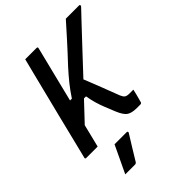

<svg xmlns="http://www.w3.org/2000/svg" viewBox="-265 -824 1190 1190"><g transform="rotate(-45 330.0 -228.5)"><path d="M181 -700H280Q291 -700 288 -689Q265 -598 242.5 -506.5Q220 -415 197 -323H213Q242 -367 270.5 -402.5Q299 -438 336 -479Q400 -547 448 -600.5Q496 -654 537 -700H653Q660 -700 660 -693Q660 -690 656.5 -685.5Q653 -681 641 -669Q629 -657 603 -629Q552 -575 487 -505.5Q422 -436 348 -357Q371 -300 393.5 -242Q416 -184 438 -126Q446 -107 456 -100Q466 -93 488 -93H522Q519 -78 514 -59Q509 -40 505 -25.5Q501 -11 500 -7Q498 3 487 3H457Q414 3 391.5 -11.5Q369 -26 349 -74Q332 -115 320 -145.5Q308 -176 299.5 -205.5Q291 -235 285 -271H267Q234 -236 202.5 -202.5Q171 -169 153 -150Q144 -112 134.5 -74.5Q125 -37 116 0H17Q5 0 9 -11Q45 -157 81.5 -304Q118 -451 155 -597Q162 -623 168 -648.5Q174 -674 181 -700ZM200 64H305Q311 64 313.5 67.5Q316 71 312 77Q285 120 264.5 153.5Q244 187 216 233Q214 237 210 240Q206 243 199 243H115Q138 194 158.5 151.5Q179 109 200 64Z"/></g></svg>

Font: Recursive Sn Lnr St Med
Style: Italic
Weight: 500
Italic angle: -15°
Version: Version 1.079;hotconv 1.0.112;makeotfexe 2.5.65598; ttfautoh